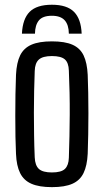

<svg xmlns="http://www.w3.org/2000/svg" viewBox="-20 -782 438 810"><path d="M199 -762Q262.5 -762 292.2 -732Q322 -702 324.5 -640H270.5Q270 -677.5 252.8 -696.5Q235.5 -715.5 199 -715.5Q160 -715.5 144 -695.8Q128 -676 127.5 -640H72.5Q75.5 -702.5 105.2 -732.2Q135 -762 199 -762ZM199 7.5Q145 7.5 112.5 -6.8Q80 -21 64.8 -52Q49.5 -83 47.5 -133Q46 -163.5 45.2 -205.2Q44.5 -247 44.5 -293Q44.5 -339 45.2 -384.2Q46 -429.5 47.5 -466.5Q50 -518 65.2 -548.8Q80.5 -579.5 112.8 -593.5Q145 -607.5 199 -607.5Q254 -607.5 286 -593.2Q318 -579 332.8 -548Q347.5 -517 350 -466.5Q351.5 -432.5 352.2 -390.5Q353 -348.5 353 -303.8Q353 -259 352.2 -215Q351.5 -171 350 -133Q347.5 -83 332.5 -52Q317.5 -21 285.5 -6.8Q253.5 7.5 199 7.5ZM199 -54.5Q238.5 -54.5 254 -69.5Q269.5 -84.5 270.5 -116.5Q272 -162 273 -207.2Q274 -252.5 274.2 -298.2Q274.5 -344 273.5 -390.5Q272.5 -437 270.5 -484Q269.5 -517.5 253.5 -531.5Q237.5 -545.5 199 -545.5Q160.5 -545.5 144 -530.8Q127.5 -516 126.5 -482.5Q125 -442.5 124 -398Q123 -353.5 123 -306.5Q123 -259.5 123.8 -211.8Q124.5 -164 126.5 -118Q128 -84 144.2 -69.2Q160.5 -54.5 199 -54.5Z"/></svg>

Font: Big Shoulders Text Thin
Style: Regular
Weight: 400
Version: Version 2.002